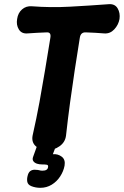

<svg xmlns="http://www.w3.org/2000/svg" viewBox="-20 -703 593 919"><path d="M296 -54Q292 -22 265 -3Q238 16 207 16Q173 16 151.5 -3Q130 -22 136 -54Q155 -138 169 -214.5Q183 -291 195.5 -366.5Q208 -442 221 -522Q226 -550 203 -548Q181 -547 157.5 -546Q134 -545 111 -543Q83 -541 70 -562.5Q57 -584 62 -612Q66 -641 85.5 -658Q105 -675 132 -673Q223 -666 315 -671Q407 -676 501 -683Q530 -685 543 -663Q556 -641 552 -612Q547 -584 527 -562.5Q507 -541 479 -543Q458 -545 436.5 -546Q415 -547 392 -548Q366 -550 362 -522Q349 -442 337.5 -366Q326 -290 315.5 -213Q305 -136 296 -54ZM173 196Q162 196 151 194Q140 192 130 188Q113 181 110.5 166.5Q108 152 113 136V135Q118 119 128.5 113.5Q139 108 153 110Q162 110 168.5 112Q175 114 183 114Q208 114 210 97Q212 87 204 85.5Q196 84 180 84Q168 84 157 80.5Q146 77 140 69Q134 61 138 49L161 -15H252L233 35Q257 33 275.5 47Q294 61 289 90Q284 117 268 141.5Q252 166 227.5 181Q203 196 173 196Z"/></svg>

Font: Winky Sans SemiBold
Style: Italic
Weight: 600
Italic angle: -8.97852°
Designer: Simon Atzbach
Foundry: typofactur
Version: Version 1.205